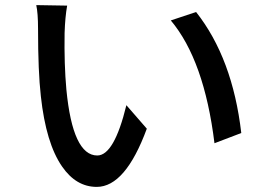

<svg xmlns="http://www.w3.org/2000/svg" viewBox="-20 -724 1040 752"><path d="M243 -702Q235 -657 233 -595Q231 -472 240 -373Q265 -115 361 -115Q427 -115 475 -312L555 -220Q471 8 359 8Q278 8 223 -72Q160 -163 140 -347Q129 -443 129 -611Q129 -673 122 -704ZM748 -677Q891 -496 925 -203L820 -163Q780 -488 649 -644Z"/></svg>

Font: Noto Sans S Chinese Medium
Style: Regular
Weight: 500
Designer: Ryoko NISHIZUKA  (kana & ideographs); Paul D. Hunt (Latin, Greek & Cyrillic); Wenlong ZHANG  (bopomofo); Sandoll Communi
Foundry: Adobe Systems Incorporated
Version: Version 1.000;PS 1;hotconv 1.0.78;makeotf.lib2.5.61930